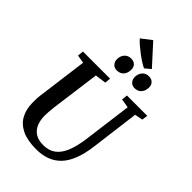

<svg xmlns="http://www.w3.org/2000/svg" viewBox="-336 -1286 1414 1414"><g transform="rotate(45 370.5 -579.0)"><path d="M672.5 -685.5 624 -306Q613 -220.5 589 -160Q565 -99.5 528.8 -62.2Q492.5 -25 444.2 -7.5Q396 10 336.5 10Q243.5 10 186.5 -18Q129.5 -46 102.8 -95.5Q76 -145 75 -209.5Q75 -228.5 75.2 -248.8Q75.5 -269 78.5 -290.5L130.5 -685.5L66.5 -696.5L71.5 -743H354L349.5 -697.5L263.5 -685.5L212 -301Q208.5 -273 207 -248.8Q205.5 -224.5 205.5 -205Q206.5 -159.5 221.8 -124Q237 -88.5 269 -68.5Q301 -48.5 352 -48.5Q409 -48.5 447.8 -77Q486.5 -105.5 510 -163Q533.5 -220.5 545 -306.5L594.5 -685.5L524.5 -697.5L529 -743H741L735 -697.5ZM344 -820.5Q319.5 -820.5 303.5 -838.2Q287.5 -856 288 -882.5Q289 -916 308.5 -937Q328 -958 359 -958Q388.5 -958 403.8 -941Q419 -924 418 -899Q417.5 -864 398.5 -842.2Q379.5 -820.5 344 -820.5ZM529 -820.5Q505 -820.5 489 -838.2Q473 -856 473.5 -882.5Q474.5 -916 493.8 -937Q513 -958 544 -958Q572.5 -958 588.2 -941Q604 -924 603 -899Q602.5 -864 583.2 -842.2Q564 -820.5 529 -820.5ZM477 -973.5Q459 -981.5 434.2 -997.2Q409.5 -1013 383.5 -1032.8Q357.5 -1052.5 334.8 -1072Q312 -1091.5 299 -1107.5L378 -1168.5L521.5 -1010.5Z"/></g></svg>

Font: Merriweather 24pt SemiBold
Style: Italic
Weight: 600
Italic angle: -7.8°
Version: Version 2.101